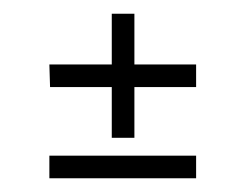

<svg xmlns="http://www.w3.org/2000/svg" viewBox="-20 -479 358 280"><path d="M52 -219V-252H266V-219ZM53 -352 52 -385H143V-352ZM143 -278V-352H176V-278ZM143 -352V-459H176V-385L144 -352ZM144 -352 176 -385H266V-352Z"/></svg>

Font: Foldit ExtraLight
Style: Regular
Weight: 250
Version: Version 1.003